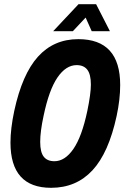

<svg xmlns="http://www.w3.org/2000/svg" viewBox="-20 -887 594 917"><path d="M30 -206Q30 -272 48 -357Q86 -533 161.5 -616.5Q237 -700 354 -700Q554 -700 554 -481Q554 -412 537 -333Q499 -157 421.5 -73.5Q344 10 224 10Q30 10 30 -206ZM397 -357Q414 -439 414 -483Q414 -532 397 -554Q380 -576 346 -576Q295 -576 254.5 -517Q214 -458 188 -333Q172 -259 172 -209Q172 -160 189 -138.5Q206 -117 240 -117Q290 -117 330.5 -175.5Q371 -234 397 -357ZM355 -867H439L505 -738H418L389 -803L328 -738H234Z"/></svg>

Font: Decalotype
Style: Bold Italic
Weight: 700
Italic angle: -12°
Designer: Alfredo Marco Pradil
Foundry: Alfredo Marco Pradil
Version: Version 1.0